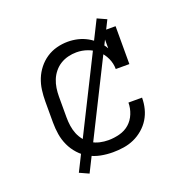

<svg xmlns="http://www.w3.org/2000/svg" viewBox="-118 -691 835 862"><g transform="rotate(-20 300.0 -260.0)"><path d="M298 8Q269 8 240.5 2.5Q212 -3 187 -16.5Q162 -30 142.5 -51.5Q123 -73 111 -99Q99 -125 94.5 -153Q90 -181 90 -210V-310Q90 -337 93.5 -364Q97 -391 107 -416Q117 -441 134 -462.5Q151 -484 173.5 -499Q196 -514 222.5 -521Q249 -528 276 -528Q300 -528 323.5 -522.5Q347 -517 368.5 -505Q390 -493 407.5 -476Q425 -459 437 -438V-520H502V-339H437Q437 -366 425.5 -391Q414 -416 394 -434Q374 -452 348.5 -461Q323 -470 296 -470Q276 -470 256 -465Q236 -460 219 -449.5Q202 -439 189 -423Q176 -407 168.5 -388.5Q161 -370 158 -350Q155 -330 155 -310V-210Q155 -190 158 -169.5Q161 -149 168.5 -130.5Q176 -112 189 -96Q202 -80 219.5 -69.5Q237 -59 257 -54.5Q277 -50 298 -50Q324 -50 351 -57Q378 -64 398 -81.5Q418 -99 428.5 -125Q439 -151 439 -178H504Q504 -151 497.5 -125.5Q491 -100 477.5 -78Q464 -56 443.5 -38.5Q423 -21 399.5 -10.5Q376 0 350 4Q324 8 298 8ZM166 62 122 42 434 -582 478 -562Z"/></g></svg>

Font: Iosevka Etoile Light
Style: Regular
Weight: 300
Designer: Belleve Invis
Foundry: Belleve Invis
Version: Version 25.0.1; ttfautohint (v1.8.4)